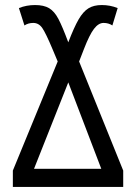

<svg xmlns="http://www.w3.org/2000/svg" viewBox="-20 -742 540 762"><path d="M31 -65 209 -498 188 -548Q162 -610 148 -630.5Q134 -651 112 -651Q92 -651 77 -641L55 -710Q85 -722 119 -722Q154 -722 175 -709.5Q196 -697 212 -666.5Q228 -636 251 -574Q274 -634 292 -665Q310 -696 331 -709Q352 -722 384 -722Q417 -722 447 -710L426 -641Q411 -651 391 -651Q371 -651 353 -627.5Q335 -604 313 -547L294 -498L469 -65V0H31ZM382 -72 251 -415 115 -72Z"/></svg>

Font: Noto Sans Mono UI Cond
Style: Regular
Weight: 400
Width: 3
Monospace: yes
Designer: Monotype Design team
Foundry: Monotype Imaging Inc.
Version: Version 1.000